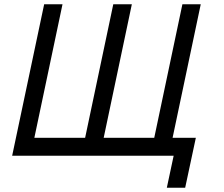

<svg xmlns="http://www.w3.org/2000/svg" viewBox="-20 -730 1048 900"><path d="M37 0 187 -710H273L141 -84H379L511 -710H598L466 -84H703L835 -710H921L789 -84H898L848 150H762L794 0Z"/></svg>

Font: Geist Regular
Style: Italic
Weight: 400
Italic angle: -12°
Designer: Basement.studio, Andrés Briganti, Mateo Zaragoza
Foundry: Basement.studio, Vercel, Andrés Briganti, Guido Ferreyra, Mateo Zaragoza
Version: Version 1.500; ttfautohint (v1.8.4.7-5d5b)